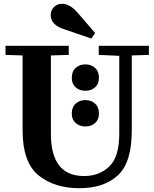

<svg xmlns="http://www.w3.org/2000/svg" viewBox="-20 -981 810 1011"><path d="M9 -740H342V-692L248 -689V-276Q248 -54 423 -54Q502 -54 555 -104Q608 -154 608 -276V-687L500 -692V-740H764V-692L674 -689V-295Q674 -125 600.5 -57.5Q527 10 398 10Q266 10 182.5 -58Q99 -126 99 -295V-689L9 -692ZM247 -901Q247 -927 264 -944Q281 -961 307 -961Q347 -961 387 -916L481 -807L461 -778L321 -826Q247 -849 247 -901ZM430 -642Q460 -642 480.5 -623.5Q501 -605 501 -571Q501 -539 480.5 -521Q460 -503 430 -503Q399 -503 378.5 -521Q358 -539 358 -571Q358 -605 378.5 -623.5Q399 -642 430 -642ZM430 -454Q460 -454 480.5 -435.5Q501 -417 501 -383Q501 -351 480.5 -333Q460 -315 430 -315Q399 -315 378.5 -333Q358 -351 358 -383Q358 -417 378.5 -435.5Q399 -454 430 -454Z"/></svg>

Font: Minipax
Style: Bold
Weight: 600
Designer: Raphaël Ronot, Igor Stepanchenko (Cyrillic)
Foundry: steppetype
Version: Version 1.002